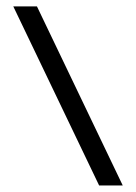

<svg xmlns="http://www.w3.org/2000/svg" viewBox="-20 -566 416 586"><path d="M20.6 -546.4H92.8L354.6 0H282.5Z"/></svg>

Font: NATS
Style: Regular
Weight: 400
Designer: Purushoth Kumar Guthula
Foundry: Silicon Andhra, USA.
Version: Version 1.0.4; ttfautohint (v1.2.25-373a) -l 7 -r 28 -G 50 -